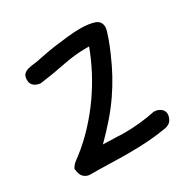

<svg xmlns="http://www.w3.org/2000/svg" viewBox="-126 -679 763 770"><g transform="rotate(-30 256.0 -294.0)"><path d="M91.8 -447.3Q50.8 -453.1 50.8 -486.3Q50.8 -503.9 59.1 -512.2Q67.4 -520.5 80.6 -523.9Q93.8 -527.3 109.9 -528.8Q126 -530.3 140.6 -534.2Q147.5 -535.2 168.9 -539.6Q190.4 -543.9 219.2 -547.9Q248 -551.8 279.8 -555.2Q311.5 -558.6 338.9 -558.6Q377.9 -558.6 403.8 -549.8Q429.7 -541 429.7 -512.7Q429.7 -506.8 425.8 -493.7Q421.9 -480.5 416.5 -465.3Q411.1 -450.2 404.8 -434.6Q398.4 -418.9 393.6 -408.2Q375 -365.2 355 -328.6Q335 -292 310.5 -256.3Q286.1 -220.7 255.4 -185.1Q224.6 -149.4 185.5 -110.4L253.9 -108.4Q261.7 -107.4 270 -107.4Q278.3 -107.4 286.1 -107.4Q356.4 -107.4 426.8 -122.1Q446.3 -122.1 459 -111.8Q471.7 -101.6 471.7 -86.9Q471.7 -74.2 463.9 -60.5Q456.1 -46.9 436.5 -42Q391.6 -34.2 348.1 -31.2Q304.7 -28.3 260.7 -28.3Q214.8 -28.3 169.9 -29.8Q125 -31.2 78.1 -31.2Q44.9 -35.2 39.1 -72.3V-75.2Q38.1 -77.1 38.1 -81.1Q38.1 -84 39.1 -85.9L47.9 -97.7Q55.7 -105.5 62.5 -110.4Q69.3 -115.2 74.2 -119.1Q120.1 -154.3 160.2 -197.3Q200.2 -240.2 232.9 -286.6Q265.6 -333 291 -381.8Q316.4 -430.7 334 -478.5H317.4Q267.6 -478.5 210 -466.8Q152.3 -455.1 91.8 -447.3Z"/></g></svg>

Font: Single Day
Style: Regular
Weight: 400
Designer: DXKorea
Foundry: DXKorea
Version: Version 1.00